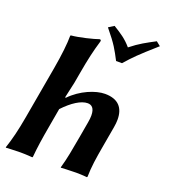

<svg xmlns="http://www.w3.org/2000/svg" viewBox="-143 -895 892 1004"><g transform="rotate(20 303.0 -393.5)"><path d="M100.2 -474 48.4 -180C35.1 -105 22.5 -53.5 4.6 0L5.1 3C5.1 3 50.6 0 85.6 0C119.9 0 152.1 3 152.1 3L154.6 0C159.7 -57 167 -104 180.4 -180L198.3 -282C245.2 -332 292.4 -362 328.4 -362C349.9 -362 367.9 -349.4 367.9 -307.5C367.9 -296.7 366.7 -284 364 -269L348.4 -180C335.1 -105 326 -53 310.6 0L311.1 3C311.1 3 360.6 0 395.6 0C429.6 0 456.1 3 456.1 3L458.6 0C459.7 -57 467 -104 480.4 -180L499.9 -291C502.7 -306.5 504.1 -321 504.1 -334.5C504.1 -399.3 471.5 -439 397 -439C346 -439 266.6 -408 210.2 -349L206.5 -351L225.8 -438L236.8 -500C250 -575 261.4 -626.7 279.9 -688C281.2 -695 279 -698 272.7 -698C245.8 -688 164.9 -668 123.9 -665L121.3 -662C121.5 -619.3 113.6 -550 100.2 -474ZM291.6 -771C352.5 -697 363.5 -674 391.9 -620H424.9C467.4 -668 483.4 -685 580.6 -771L556.9 -790C508.3 -764 474.3 -747 425.5 -708C394 -745 364.3 -764 321.9 -790Z"/></g></svg>

Font: Linux Biolinum O 
Style: Bold Italic
Weight: 700
Designer: Philipp H. Poll
Foundry: Philipp H. Poll
Version: Version 1.3.2